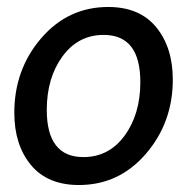

<svg xmlns="http://www.w3.org/2000/svg" viewBox="-20 -520 554 550"><path d="M206 10Q116 10 68.5 -47.5Q21 -105 21 -197Q21 -321 98 -410.5Q175 -500 290 -500Q380 -500 427.5 -442Q475 -384 475 -292Q475 -169 398 -79.5Q321 10 206 10ZM277 -420Q204 -420 159 -358.5Q114 -297 114 -205Q114 -70 219 -70Q292 -70 337 -131.5Q382 -193 382 -285Q382 -420 277 -420Z"/></svg>

Font: Cabin
Style: Italic
Weight: 400
Designer: Pablo Impallari
Foundry: Pablo Impallari. www.impallari.com Igino Marini. www.ikern.com
Version: Version 1.005